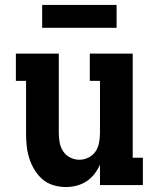

<svg xmlns="http://www.w3.org/2000/svg" viewBox="-20 -746 640 774"><path d="M246 8Q220 8 195 0.5Q170 -7 151 -23.5Q132 -40 118.5 -62.5Q105 -85 97.5 -109.5Q90 -134 87.5 -159Q85 -184 85 -210V-420H44V-530H217V-210Q217 -191 220.5 -171.5Q224 -152 234.5 -136Q245 -120 263 -111Q281 -102 300 -102Q319 -102 337 -111Q355 -120 365.5 -136Q376 -152 379.5 -171.5Q383 -191 383 -210V-420H342V-530H515V-110H556V0H383V-82Q374 -62 360.5 -44.5Q347 -27 328.5 -15Q310 -3 288.5 2.5Q267 8 246 8ZM150 -634V-726H450V-634Z"/></svg>

Font: Iosevka Curly Slab XBdEx
Style: Regular
Weight: 800
Width: 7
Monospace: yes
Designer: Belleve Invis
Foundry: Belleve Invis
Version: Version 11.0.0; ttfautohint (v1.8.3)